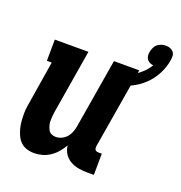

<svg xmlns="http://www.w3.org/2000/svg" viewBox="-124 -776 839 891"><g transform="rotate(20 295.5 -331.0)"><path d="M140 8Q121 8 103.5 2.5Q86 -3 73.5 -15Q61 -27 53.5 -43Q46 -59 41.5 -76Q37 -93 35.5 -111.5Q34 -130 34 -148.5Q34 -167 37 -186Q40 -205 43 -223L74 -415H50L51 -520H217L165 -206Q163 -195 162 -183Q161 -171 161 -159.5Q161 -148 164 -137Q167 -126 172 -116.5Q177 -107 187 -102Q197 -97 209 -97Q224 -97 238.5 -104Q253 -111 263 -123Q273 -135 278.5 -150Q284 -165 286 -179L343 -520H468L401 -119Q401 -114 401.5 -110Q402 -106 404.5 -103Q407 -100 411.5 -98.5Q416 -97 420 -97H437L436 8H402Q379 8 358 4Q337 0 318.5 -10.5Q300 -21 288.5 -39Q277 -57 275 -79Q264 -60 250 -43.5Q236 -27 218 -15Q200 -3 180 2.5Q160 8 140 8ZM387 -415 372 -466Q394 -472 415.5 -480Q437 -488 456 -499.5Q475 -511 492 -527.5Q509 -544 521 -564Q511 -565 503 -569Q495 -573 489.5 -580.5Q484 -588 483 -597.5Q482 -607 484 -617Q486 -627 490.5 -637.5Q495 -648 503.5 -655.5Q512 -663 523.5 -666.5Q535 -670 546 -670Q557 -670 566.5 -666.5Q576 -663 583 -655Q590 -647 590.5 -636Q591 -625 589 -614Q584 -579 566 -544.5Q548 -510 520.5 -484Q493 -458 458 -441.5Q423 -425 387 -415Z"/></g></svg>

Font: Iosevka Curly Slab Extrabold
Style: Italic
Weight: 800
Italic angle: -9°
Monospace: yes
Designer: Belleve Invis
Foundry: Belleve Invis
Version: Version 22.1.2; ttfautohint (v1.8.4)